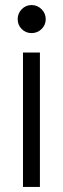

<svg xmlns="http://www.w3.org/2000/svg" viewBox="-20 -541 251 760"><path d="M66 -504.5Q82 -521 105 -521Q128 -521 144.5 -504.5Q161 -488 161 -465Q161 -442 144.5 -426Q128 -410 105 -410Q82 -410 66 -426Q50 -442 50 -465Q50 -488 66 -504.5ZM138 -333V199H71V-333Z"/></svg>

Font: Arcon
Style: Regular
Weight: 400
Designer: M. Zarth
Foundry: martin zarth - visuelle & digitale kommunikation
Version: Version 1.131;PS 001.131;hotconv 1.0.70;makeotf.lib2.5.58329